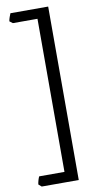

<svg xmlns="http://www.w3.org/2000/svg" viewBox="-103 -824 514 1030"><g transform="rotate(-10 154.0 -308.5)"><path d="M37.1 163.6 21 149.4Q22.5 138.2 26.1 126Q29.8 113.8 33.2 107.4H170.9V-726.6H37.1L20 -739.3Q21.5 -750 25.6 -761.5Q29.8 -772.9 33.2 -781.2H238.8V163.6Z"/></g></svg>

Font: GentiumAlt
Style: Regular
Weight: 400
Designer: J. Victor Gaultney
Version: Version 1.02; 2005; OFL release